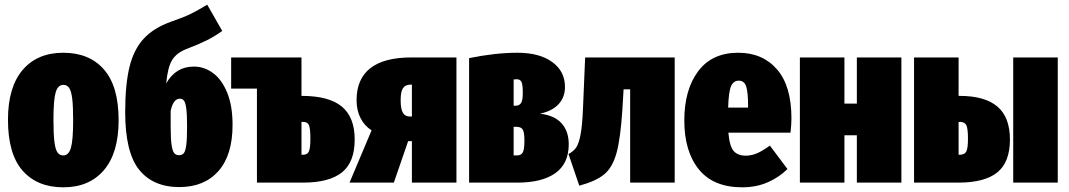

<svg xmlns="http://www.w3.org/2000/svg" viewBox="-20 -779 4559 819"><path d="M486 -266Q486 -127 423.5 -53.5Q361 20 250 20Q139 20 76.5 -51Q14 -122 14 -268Q14 -407 76.5 -480.5Q139 -554 250 -554Q361 -554 423.5 -482.5Q486 -411 486 -266ZM208 -268Q208 -208 212 -175Q216 -142 225 -129Q234 -116 250 -116Q273 -116 282.5 -148.5Q292 -181 292 -266Q292 -326 288 -358.5Q284 -391 275 -404Q266 -417 250 -417Q227 -417 217.5 -385Q208 -353 208 -268Z M972 -246Q972 -117 911.5 -49Q851 19 745 19Q633 19 573.5 -55Q514 -129 514 -301Q514 -417 532 -492Q550 -567 592.5 -613.5Q635 -660 711 -687Q763 -705 791 -718.5Q819 -732 864 -759L928 -647Q894 -623 862 -607Q830 -591 778 -571Q733 -554 714 -522.5Q695 -491 689 -423Q729 -495 807 -495Q851 -495 888.5 -467.5Q926 -440 949 -384Q972 -328 972 -246ZM778 -241Q778 -291 774.5 -316.5Q771 -342 764.5 -350Q758 -358 747 -358Q719 -358 708 -306V-238Q708 -186 712 -160Q716 -134 723.5 -125.5Q731 -117 743 -117Q757 -117 764 -125.5Q771 -134 774.5 -160Q778 -186 778 -241Z M1493 -184Q1493 -87 1438.5 -43.5Q1384 0 1272 0H1076V-401H966V-534H1266V-370H1267Q1383 -370 1438 -324.5Q1493 -279 1493 -184ZM1304 -187Q1304 -230 1298 -244.5Q1292 -259 1274 -259H1266V-119H1274Q1291 -119 1297.5 -133Q1304 -147 1304 -187Z M1927 -534V0H1737V-177H1721L1660 0H1471L1565 -223Q1535 -242 1518 -275Q1501 -308 1501 -352Q1501 -442 1559.5 -488Q1618 -534 1735 -534ZM1737 -282V-418H1732Q1709 -418 1699 -403Q1689 -388 1689 -352Q1689 -314 1698.5 -298Q1708 -282 1728 -282Z M2406 -164Q2406 -81 2349 -40.5Q2292 0 2187 0H1981V-531Q2093 -554 2187 -554Q2281 -554 2335.5 -514.5Q2390 -475 2390 -408Q2390 -364 2362.5 -334.5Q2335 -305 2283 -294Q2345 -287 2375.5 -253Q2406 -219 2406 -164ZM2171 -440V-328H2179Q2194 -328 2202 -338.5Q2210 -349 2210 -383Q2210 -420 2204 -430.5Q2198 -441 2184 -441Q2177 -441 2171 -440ZM2217 -179Q2217 -214 2210 -226Q2203 -238 2183 -238H2171V-116H2185Q2202 -116 2209.5 -128Q2217 -140 2217 -179Z M2858 -534V0H2668V-398H2640L2635 -314Q2627 -189 2610 -127Q2593 -65 2557.5 -35.5Q2522 -6 2451 13L2405 -122Q2426 -133 2437.5 -149.5Q2449 -166 2456.5 -205Q2464 -244 2467 -321L2476 -534Z M3352 -213H3087Q3092 -155 3109.5 -135Q3127 -115 3161 -115Q3186 -115 3210 -125.5Q3234 -136 3264 -158L3339 -58Q3304 -23 3255 -1.5Q3206 20 3146 20Q3023 20 2961 -56.5Q2899 -133 2899 -265Q2899 -396 2958 -475Q3017 -554 3129 -554Q3233 -554 3294.5 -483Q3356 -412 3356 -274Q3356 -249 3352 -213ZM3171 -328Q3171 -385 3163 -410Q3155 -435 3131 -435Q3109 -435 3098.5 -411.5Q3088 -388 3086 -320H3171Z M3635 0V-202H3582V0H3392V-534H3582V-337H3635V-534H3825V0Z M4288 -184Q4288 -87 4234 -43.5Q4180 0 4068 0H3879V-534H4069V-370H4073Q4181 -370 4234.5 -324.5Q4288 -279 4288 -184ZM4302 -534H4492V0H4302ZM4109 -187Q4109 -231 4102 -245Q4095 -259 4075 -259H4069V-119H4075Q4095 -119 4102 -133Q4109 -147 4109 -187Z"/></svg>

Font: Fira Sans Extra Condensed Black
Style: Regular
Weight: 900
Width: 1
Designer: Carrois Corporate & Edenspiekermann AG
Foundry: Carrois Corporate GbR & Edenspiekermann AG
Version: Version 4.203